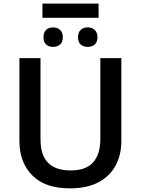

<svg xmlns="http://www.w3.org/2000/svg" viewBox="-20 -1037 783 1067"><path d="M654.3 -713.9V-252Q654.3 -177.2 622.8 -117.9Q591.3 -58.6 527.8 -24.4Q464.4 9.8 368.2 9.8Q231 9.8 159.4 -62.3Q87.9 -134.3 87.9 -253.9V-713.9H205.1V-264.2Q205.1 -174.8 247.1 -132.3Q289.1 -89.8 372.6 -89.8Q458.5 -89.8 498 -135.3Q537.6 -180.7 537.6 -264.6V-713.9ZM527.8 -1017.1V-938H215.8V-1017.1ZM274.9 -884.8Q298.3 -884.8 313.7 -871.1Q329.1 -857.4 329.1 -830.1Q329.1 -802.7 313.7 -789.6Q298.3 -776.4 274.9 -776.4Q251.5 -776.4 236.6 -789.6Q221.7 -802.7 221.7 -830.1Q221.7 -857.4 236.6 -871.1Q251.5 -884.8 274.9 -884.8ZM467.3 -884.8Q490.7 -884.8 506.1 -871.1Q521.5 -857.4 521.5 -830.1Q521.5 -802.7 506.1 -789.6Q490.7 -776.4 467.3 -776.4Q443.8 -776.4 428.7 -789.6Q413.6 -802.7 413.6 -830.1Q413.6 -857.4 428.7 -871.1Q443.8 -884.8 467.3 -884.8Z"/></svg>

Font: Open Sans SemiBold
Style: Regular
Weight: 600
Designer: Monotype Design Team
Foundry: Monotype Imaging Inc.
Version: Version 3.003; ttfautohint (v1.8.4)